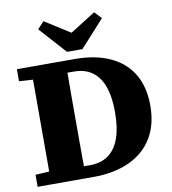

<svg xmlns="http://www.w3.org/2000/svg" viewBox="-95 -971 942 1053"><g transform="rotate(-10 376.5 -444.5)"><path d="M29 0V-67L158 -75H182V0ZM105 0Q106 -50 106 -99.5Q106 -149 106 -199.5Q106 -250 106 -300V-356Q106 -406 106 -455.5Q106 -505 106 -555Q106 -605 105 -655H299Q299 -606 298.5 -556Q298 -506 298 -456Q298 -406 298 -356V-300Q298 -250 298 -200Q298 -150 298.5 -100Q299 -50 299 0ZM222 0V-67H334Q394 -67 435 -96.5Q476 -126 497 -184Q518 -242 518 -329Q518 -460 471 -524Q424 -588 336 -588H222V-655H351Q465 -655 547 -617.5Q629 -580 672 -508Q715 -436 715 -332Q715 -226 670 -152Q625 -78 540.5 -39Q456 0 338 0ZM29 -588V-655H182V-580H158ZM218 -889 403 -772H315L500 -889L537 -850L402 -701H316L182 -850Z"/></g></svg>

Font: Source Serif 4 ExtraBold
Style: Regular
Weight: 800
Designer: Frank Grießhammer
Foundry: Adobe Systems Incorporated
Version: Version 4.004;hotconv 1.0.116;makeotfexe 2.5.65601